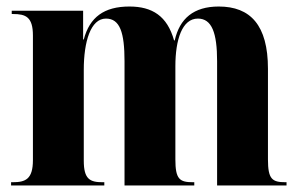

<svg xmlns="http://www.w3.org/2000/svg" viewBox="-20 -569 921 589"><path d="M14 0H300V-10H295C256 -10 237 -19 237 -76V-355C237 -441 258 -512 305 -512C348 -512 362 -469 362 -381V0H576V-10H572C531 -10 518 -19 518 -80V-366C518 -448 539 -512 587 -512C630 -512 646 -468 646 -381V0H859V-10H856C815 -10 802 -19 802 -80V-358C802 -492 748 -549 651 -549C574 -549 531 -512 516 -445H514C493 -520 447 -549 377 -549C299 -549 255 -516 237 -448H235V-536H16V-526H20C59 -526 81 -517 81 -460V-78C81 -19 58 -10 19 -10H14Z"/></svg>

Font: Noto Serif Display Condensed ExtraBold
Style: Regular
Weight: 800
Width: 3
Designer: Monotype Design Team
Foundry: Monotype Imaging Inc.
Version: Version 2.009